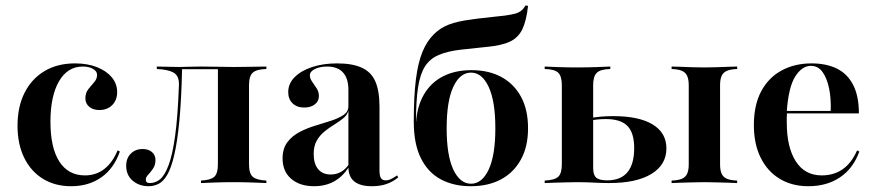

<svg xmlns="http://www.w3.org/2000/svg" viewBox="-20 -655 3133 687"><path d="M234.7 11.3Q176.6 11.3 133.5 -15.3Q90.3 -41.9 66.5 -90.7Q42.7 -139.5 42.7 -204.8Q42.7 -273.4 68.1 -323.4Q93.5 -373.4 139.5 -400.8Q185.5 -428.2 248.4 -428.2Q292.7 -428.2 326.6 -414.9Q360.5 -401.6 379.8 -378.6Q399.2 -355.6 399.2 -325Q399.2 -296.8 381.5 -279Q363.7 -261.3 335.5 -261.3Q312.9 -261.3 299.2 -273Q285.5 -284.7 285.5 -303.2Q285.5 -322.6 296 -335.9Q306.5 -349.2 316.9 -360.9Q327.4 -372.6 327.4 -387.1Q327.4 -400 312.9 -408.5Q298.4 -416.9 275.8 -416.9Q221.8 -416.9 191.1 -364.1Q160.5 -311.3 160.5 -219.4Q160.5 -126.6 192.3 -77Q224.2 -27.4 283.9 -27.4Q323.4 -27.4 352.8 -50Q382.3 -72.6 400.8 -116.9L408.9 -112.9Q387.9 -52.4 342.7 -20.6Q297.6 11.3 234.7 11.3Z M511.3 11.3Q478.2 11.3 454.8 -8.5Q431.5 -28.2 431.5 -62.1Q431.5 -88.7 448 -105.2Q464.5 -121.8 490.3 -121.8Q511.3 -121.8 523.8 -110.9Q536.3 -100 536.3 -82.3Q536.3 -64.5 527.8 -52Q519.4 -39.5 510.5 -30.2Q501.6 -21 501.6 -12.1Q501.6 0 516.1 0Q535.5 0 552 -12.9Q568.5 -25.8 582.7 -62.5Q596.8 -99.2 606.5 -168.1Q616.1 -237.1 620.2 -349.2Q621.8 -383.1 601.6 -394.8Q581.5 -406.5 541.1 -408.1V-416.9Q557.3 -416.9 579.4 -416.1Q601.6 -415.3 621 -415.3Q635.5 -415.3 652.8 -416.1Q670.2 -416.9 699.2 -416.9Q735.5 -416.9 762.5 -416.1Q789.5 -415.3 817.7 -415.3Q849.2 -415.3 882.7 -416.1Q916.1 -416.9 933.1 -416.9V-408.1Q898.4 -407.3 884.7 -395.2Q871 -383.1 871 -350V-66.9Q871 -33.9 884.7 -22.2Q898.4 -10.5 933.1 -8.9V0Q916.9 -0.8 883.1 -2Q849.2 -3.2 816.1 -3.2Q782.3 -3.2 748.8 -2Q715.3 -0.8 699.2 0V-8.9Q733.1 -10.5 746.4 -22.2Q759.7 -33.9 759.7 -66.9V-408.1L761.3 -407.3H628.2L631.5 -408.1Q629 -297.6 621.8 -222.6Q614.5 -147.6 603.6 -100.8Q592.7 -54 578.6 -29.8Q564.5 -5.6 547.6 2.8Q530.6 11.3 511.3 11.3Z M1104 11.3Q1052.4 11.3 1021.8 -15.3Q991.1 -41.9 991.1 -87.9Q991.1 -123.4 1008.1 -146Q1025 -168.5 1052 -182.7Q1079 -196.8 1108.9 -205.6Q1138.7 -214.5 1165.7 -223.4Q1192.7 -232.3 1209.7 -244Q1226.6 -255.6 1226.6 -275V-333.9Q1226.6 -374.2 1207.3 -395.6Q1187.9 -416.9 1150.8 -416.9Q1125 -416.9 1106.9 -408.1Q1088.7 -399.2 1088.7 -385.5Q1088.7 -374.2 1096.8 -362.9Q1104.8 -351.6 1112.9 -339.1Q1121 -326.6 1121 -311.3Q1121 -292.7 1106.5 -281.5Q1091.9 -270.2 1068.5 -270.2Q1042.7 -270.2 1027 -285.1Q1011.3 -300 1011.3 -325.8Q1011.3 -355.6 1033.9 -378.6Q1056.5 -401.6 1096 -414.9Q1135.5 -428.2 1186.3 -428.2Q1240.3 -428.2 1274.2 -412.9Q1308.1 -397.6 1323 -363.7Q1337.9 -329.8 1337.9 -272.6V-44.4Q1337.9 -25.8 1343.1 -17.7Q1348.4 -9.7 1359.7 -9.7Q1370.2 -9.7 1380.2 -14.9Q1390.3 -20.2 1400.8 -27.4L1404.8 -20.2Q1386.3 -4.8 1363.7 3.2Q1341.1 11.3 1310.5 11.3Q1228.2 11.3 1226.6 -54.8Q1204.8 -21.8 1174.2 -5.2Q1143.5 11.3 1104 11.3ZM1163.7 -30.6Q1182.3 -30.6 1198.4 -39.1Q1214.5 -47.6 1226.6 -64.5V-258.9Q1222.6 -243.5 1208.9 -232.3Q1195.2 -221 1177.4 -210.1Q1159.7 -199.2 1142.3 -185.5Q1125 -171.8 1113.7 -152.4Q1102.4 -133.1 1102.4 -104Q1102.4 -69.4 1118.1 -50Q1133.9 -30.6 1163.7 -30.6Z M1664.5 11.3Q1603.2 11.3 1557.3 -13.3Q1511.3 -37.9 1485.9 -89.1Q1460.5 -140.3 1460.5 -219.4Q1460.5 -309.7 1468.1 -370.6Q1475.8 -431.5 1491.9 -470.2Q1508.1 -508.9 1533.1 -533.1Q1554.8 -554.8 1585.5 -566.9Q1616.1 -579 1668.5 -585.5Q1688.7 -588.7 1709.3 -590.7Q1729.8 -592.7 1749.6 -595.2Q1769.4 -597.6 1786.3 -599.2Q1808.9 -602.4 1822.6 -606Q1836.3 -609.7 1845.2 -616.9Q1854 -624.2 1860.5 -635.5L1869.4 -633.9Q1863.7 -581.5 1849.2 -550.8Q1834.7 -520.2 1804.4 -506Q1774.2 -491.9 1721 -487.1Q1710.5 -486.3 1694.4 -484.3Q1678.2 -482.3 1661.3 -480.6Q1644.4 -479 1629.8 -477.4Q1580.6 -471.8 1549.2 -458.1Q1517.7 -444.4 1500.4 -416.9Q1483.1 -389.5 1475.8 -341.9Q1468.5 -294.4 1468.5 -220.2H1473.4L1468.5 -213.7Q1471.8 -273.4 1496.4 -316.1Q1521 -358.9 1564.5 -381.5Q1608.1 -404 1666.9 -404Q1728.2 -404 1773.4 -379.8Q1818.5 -355.6 1844 -309.3Q1869.4 -262.9 1869.4 -196Q1869.4 -129.8 1843.5 -83.5Q1817.7 -37.1 1772.2 -12.9Q1726.6 11.3 1664.5 11.3ZM1665.3 2.4Q1704.8 2.4 1728.6 -48.4Q1752.4 -99.2 1752.4 -196Q1752.4 -292.7 1728.6 -344Q1704.8 -395.2 1665.3 -395.2Q1625.8 -395.2 1602 -344.4Q1578.2 -293.5 1578.2 -196Q1578.2 -99.2 1602 -48.4Q1625.8 2.4 1665.3 2.4Z M2383.1 0V-8.9Q2406.5 -9.7 2419.8 -15.3Q2433.1 -21 2438.7 -33.5Q2444.4 -46 2444.4 -66.9V-350Q2444.4 -371 2438.7 -383.5Q2433.1 -396 2419.8 -401.6Q2406.5 -407.3 2383.1 -408.1V-416.9Q2394.4 -416.9 2413.3 -416.1Q2432.3 -415.3 2455.2 -414.5Q2478.2 -413.7 2500 -413.7Q2521.8 -413.7 2544.8 -414.5Q2567.7 -415.3 2587.5 -416.1Q2607.3 -416.9 2617.7 -416.9V-408.1Q2594.4 -407.3 2581 -401.6Q2567.7 -396 2562.1 -383.5Q2556.5 -371 2556.5 -350V-66.9Q2556.5 -46 2562.1 -33.5Q2567.7 -21 2581 -15.3Q2594.4 -9.7 2617.7 -8.9V0Q2607.3 -0.8 2587.5 -1.2Q2567.7 -1.6 2544.8 -2.4Q2521.8 -3.2 2500 -3.2Q2479 -3.2 2455.6 -2.4Q2432.3 -1.6 2413.3 -1.2Q2394.4 -0.8 2383.1 0ZM1929 0V-8.9Q1964.5 -10.5 1977.4 -22.6Q1990.3 -34.7 1990.3 -66.9V-350Q1990.3 -382.3 1977.4 -394.8Q1964.5 -407.3 1929 -408.1V-416.9Q1945.2 -416.1 1977.8 -414.9Q2010.5 -413.7 2045.2 -413.7Q2078.2 -413.7 2112.9 -414.9Q2147.6 -416.1 2163.7 -416.9V-408.1Q2129 -407.3 2115.7 -394.8Q2102.4 -382.3 2102.4 -350V-53.2Q2102.4 -29 2113.3 -19.4Q2124.2 -9.7 2152.4 -9.7Q2200.8 -9.7 2225 -38.7Q2249.2 -67.7 2249.2 -125Q2249.2 -179.8 2225 -204.4Q2200.8 -229 2147.6 -229Q2133.1 -229 2116.9 -227.4Q2100.8 -225.8 2079.8 -221.8V-230.6Q2105.6 -235.5 2128.2 -237.5Q2150.8 -239.5 2174.2 -239.5Q2266.1 -239.5 2315.3 -209.7Q2364.5 -179.8 2364.5 -124.2Q2364.5 -65.3 2310.9 -32.7Q2257.3 0 2159.7 0Q2133.9 0 2105.2 -1.6Q2076.6 -3.2 2044.4 -3.2Q2024.2 -3.2 2001.6 -2.4Q1979 -1.6 1959.7 -1.2Q1940.3 -0.8 1929 0Z M2872.6 11.3Q2813.7 11.3 2769.8 -15.3Q2725.8 -41.9 2701.6 -91.1Q2677.4 -140.3 2677.4 -207.3Q2677.4 -279 2703.6 -328.2Q2729.8 -377.4 2776.6 -402.8Q2823.4 -428.2 2883.9 -428.2Q2936.3 -428.2 2974.2 -409.7Q3012.1 -391.1 3032.7 -351.2Q3053.2 -311.3 3053.2 -249.2H2757.3L2756.5 -258.1H2952.4Q2954 -303.2 2946.4 -339.5Q2938.7 -375.8 2923 -397.6Q2907.3 -419.4 2881.5 -419.4Q2850 -419.4 2825.8 -381.9Q2801.6 -344.4 2795.2 -256.5L2796 -254.8Q2795.2 -245.2 2795.2 -235.5Q2795.2 -225.8 2795.2 -215.3Q2795.2 -128.2 2827.4 -77.8Q2859.7 -27.4 2920.2 -27.4Q2962.9 -27.4 2994.8 -49.2Q3026.6 -71 3046.8 -116.9L3054.8 -112.9Q3033.1 -52.4 2985.9 -20.6Q2938.7 11.3 2872.6 11.3Z"/></svg>

Font: Playfair 144pt
Style: Bold
Weight: 700
Version: Version 2.001;gftools[0.9.30]